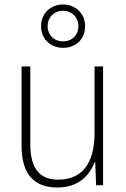

<svg xmlns="http://www.w3.org/2000/svg" viewBox="-20 -876 562 855"><path d="M261 -663C317 -663 359 -701 359 -760C359 -816 316 -856 261 -856C206 -856 163 -817 163 -760C163 -700 207 -663 261 -663ZM261 -692C219 -692 192 -721 192 -760C192 -798 220 -828 261 -828C300 -828 329 -799 329 -759C329 -720 302 -692 261 -692ZM439 -580H401V-283C401 -142 340 -76 239 -76C158 -76 115 -124 115 -233V-580H76V-227C76 -104 129 -41 235 -41C330 -41 379 -95 401 -154H404L408 -51H439Z"/></svg>

Font: Noto Sans Tamil UI SemiCondensed ExtraLight
Style: Regular
Weight: 200
Width: 4
Designer: Jelle Bosma - Monotype Design Team
Foundry: Monotype Imaging Inc.
Version: Version 2.004